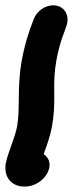

<svg xmlns="http://www.w3.org/2000/svg" viewBox="-40 -687 285 713"><path d="M-18.7 -79.1C-19.6 -73.8 -20.1 -68.6 -20.1 -63.4C-20.1 -26.5 3.5 5.9 51.4 5.9C96.7 5.9 134.2 -27.3 142.5 -61.7L142.7 -62.4L143.2 -65.5C143.8 -68.6 144.1 -71.6 144.1 -74.6C144.1 -89.7 137.3 -104.3 122 -114.7C132.5 -143.6 145.8 -176.9 153.7 -221.3C160.4 -259.7 161.5 -291.3 161.5 -321.7C161.5 -335 161.3 -348 161.3 -361.2C161.3 -391.4 162.3 -422.6 169 -460.4C183.5 -542.8 205.3 -577.3 209.9 -603.2C210.5 -606.9 210.9 -610.6 210.9 -614.3C210.9 -642.8 191.1 -667.3 157.1 -667.3C130.4 -667.3 97.9 -648.6 85.6 -616.7C65.5 -567.1 49.9 -513.9 40.3 -459.5C22.8 -360.7 35.6 -286.1 23.5 -217.6C16 -175.3 -11.8 -118.3 -18.7 -79.1Z"/></svg>

Font: TudorRose
Style: BoldOblique
Weight: 500
Version: Version 001.000